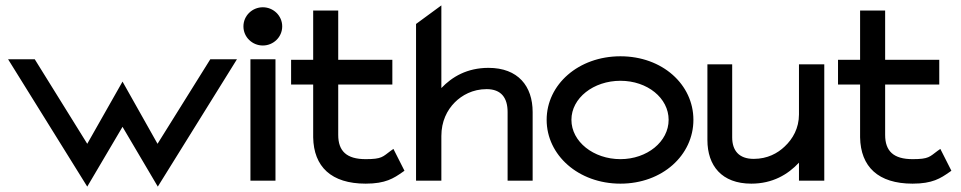

<svg xmlns="http://www.w3.org/2000/svg" viewBox="-20 -671 3567 713"><path d="M10 -451 304 22 435 -200 566 22 860 -451H761L565 -137L435 -368L304 -137L109 -451Z M884 -573C884 -533 917 -502 956 -502C995 -502 1028 -533 1028 -573C1028 -613 995 -644 956 -644C917 -644 884 -613 884 -573ZM910 0H1003V-451H910Z M1061 -357H1143V-161C1145 -52 1210 11 1338 11C1412 11 1442 -9 1475 -32L1482 -37L1441 -118L1431 -111C1401 -89 1399 -80 1338 -80C1267 -80 1236 -110 1236 -170V-357H1437V-449H1236V-632H1143V-449H1061Z M1525 0H1619V-166C1619 -220 1640 -262 1669 -291C1695 -317 1735 -340 1787 -340C1842 -340 1865 -307 1865 -255V0H1958V-255C1958 -351 1904 -419 1794 -419C1715 -419 1659 -386 1619 -344V-651L1525 -582Z M2010 -226C2010 -95 2128 11 2284 11C2440 11 2555 -95 2555 -226C2555 -357 2440 -462 2284 -462C2128 -462 2010 -357 2010 -226ZM2102 -226C2102 -307 2184 -371 2284 -371C2384 -371 2463 -307 2463 -226C2463 -145 2383 -80 2284 -80C2184 -80 2102 -145 2102 -226Z M2607 -151C2607 -56 2660 11 2770 11C2849 11 2906 -23 2947 -67V0H3041V-432H2947V-246C2947 -195 2924 -155 2894 -127C2868 -102 2830 -81 2779 -81C2724 -81 2699 -112 2699 -161V-432H2607Z M3092 -357H3174V-161C3176 -52 3241 11 3369 11C3443 11 3473 -9 3506 -32L3513 -37L3472 -118L3462 -111C3432 -89 3430 -80 3369 -80C3298 -80 3267 -110 3267 -170V-357H3468V-449H3267V-632H3174V-449H3092Z"/></svg>

Font: Charger Pro
Style: ExBdExt
Weight: 400
Designer: Jasper
Foundry: Cannot Into Space Fonts
Version: Version 1.09